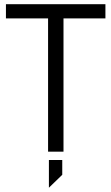

<svg xmlns="http://www.w3.org/2000/svg" viewBox="-20 -710 521 899"><path d="M473.6 -624H277.3V0H205.1V-624H7.8V-690.4H473.6ZM209 39.1H271.5V108.4L209 168.9Z"/></svg>

Font: Dinish
Style: Regular
Weight: 400
Designer: Bert Driehuis
Foundry: Playbeing
Version: Version 3.006; git-39231f3c-release